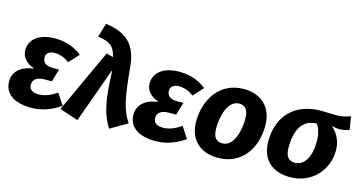

<svg xmlns="http://www.w3.org/2000/svg" viewBox="-80 -1114 2806 1484"><g transform="rotate(15 1323.0 -371.5)"><path d="M356 -324H305C248 -324 223 -348 223 -387C223 -418 246 -440 290 -440C330 -440 372 -426 408 -397L481 -476C426 -521 354 -549 266 -549C136 -549 64 -488 64 -402C64 -353 98 -305 163 -285L162 -281C61 -267 6 -212 6 -139C6 -44 78 17 224 17C312 17 391 -16 455 -61L396 -151C344 -115 297 -98 251 -98C202 -98 175 -119 175 -155C175 -195 203 -222 267 -222H325Z M594 16 751 -420H755C762 -186 786 -80 847 17L983 -62C924 -149 904 -243 882 -484C866 -660 787 -736 615 -760L582 -649C682 -634 715 -606 733 -525L679 -540L445 -33Z M1351 -324H1300C1243 -324 1218 -348 1218 -387C1218 -418 1241 -440 1285 -440C1325 -440 1367 -426 1403 -397L1476 -476C1421 -521 1349 -549 1261 -549C1131 -549 1059 -488 1059 -402C1059 -353 1093 -305 1158 -285L1157 -281C1056 -267 1001 -212 1001 -139C1001 -44 1073 17 1219 17C1307 17 1386 -16 1450 -61L1391 -151C1339 -115 1292 -98 1246 -98C1197 -98 1170 -119 1170 -155C1170 -195 1198 -222 1262 -222H1320Z M1776 -549C1582 -549 1483 -387 1483 -212C1483 -67 1573 17 1717 17C1907 17 2008 -136 2008 -317C2008 -458 1922 -549 1776 -549ZM1770 -431C1821 -431 1845 -398 1845 -327C1845 -238 1815 -100 1721 -100C1670 -100 1646 -131 1646 -203C1646 -310 1685 -431 1770 -431Z M2510 -448C2525 -444 2551 -440 2565 -440C2595 -440 2621 -446 2646 -454L2629 -560C2584 -543 2549 -538 2507 -538C2473 -538 2454 -541 2394 -541C2184 -541 2061 -408 2061 -209C2061 -65 2148 17 2294 17C2469 17 2585 -118 2585 -274C2585 -344 2557 -403 2509 -445ZM2424 -302C2424 -181 2377 -100 2302 -100C2251 -100 2225 -132 2225 -202C2225 -334 2268 -435 2389 -437C2413 -400 2424 -357 2424 -302Z"/></g></svg>

Font: Fira Sans OT
Style: Bold Italic
Weight: 700
Italic angle: -8°
Designer: Carrois Corporate & Edenspiekermann
Foundry: Carrois Corporate GbR & Edenspiekermann AG
Version: Version 2.001